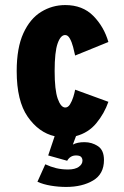

<svg xmlns="http://www.w3.org/2000/svg" viewBox="-20 -532 490 759"><path d="M241.5 207Q211.5 207 181.2 202Q151 197 128 186.5L159 117.5Q180.5 127.5 202.2 132.8Q224 138 249.5 138Q276 138 291 127.8Q306 117.5 306 103Q306 94.5 300.8 88.5Q295.5 82.5 280.5 82.5Q257.5 82.5 245.5 103.5L170.5 82.5L196 6.5Q133 -8 89.5 -70.5Q46 -133 46 -251Q46 -343 72.5 -400.8Q99 -458.5 142.8 -485.2Q186.5 -512 238 -512Q306.5 -512 348.8 -469.2Q391 -426.5 408.5 -366L277 -312.5Q274 -327 269 -346.2Q264 -365.5 256.2 -379.5Q248.5 -393.5 237.5 -393.5Q219.5 -393.5 207.8 -360.2Q196 -327 196 -251Q196 -176.5 208.2 -141.8Q220.5 -107 238 -107Q249 -107 256.8 -119.5Q264.5 -132 269.8 -148.8Q275 -165.5 277 -177.5L408.5 -129.5Q392.5 -83.5 361 -45.2Q329.5 -7 280.5 6L268 39.5Q285.5 30 314 30Q343.5 30 367.2 45.8Q391 61.5 391 100.5Q391 156 348 181.5Q305 207 241.5 207Z"/></svg>

Font: Trispace Condensed
Style: Bold
Weight: 700
Width: 3
Designer: Tyler Finck
Foundry: Etcetera Type Company
Version: Version 1.210; ttfautohint (v1.8.3)